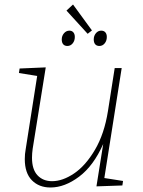

<svg xmlns="http://www.w3.org/2000/svg" viewBox="-20 -825 636 852"><path d="M443 -35 526 -22 523 -2 408 2 438 -186Q395 -89 331 -41Q267 7 204 7Q153 7 121.5 -25Q90 -57 90 -119Q90 -142 94 -163L145 -488L64 -501L67 -521L183 -526L125 -165Q122 -144 122 -125Q122 -73 146.5 -47Q171 -21 211 -21Q258 -21 309 -55.5Q360 -90 401.5 -160.5Q443 -231 459 -332L489 -523H520ZM388 -690 369 -675 275 -778 304 -805ZM254 -650Q254 -666 264 -677.5Q274 -689 288 -689Q299 -689 305.5 -681.5Q312 -674 312 -661Q312 -644 302.5 -632.5Q293 -621 279 -621Q267 -621 260.5 -628.5Q254 -636 254 -650ZM396 -650Q396 -666 405.5 -677.5Q415 -689 429 -689Q441 -689 447.5 -681.5Q454 -674 454 -661Q454 -644 444.5 -632.5Q435 -621 421 -621Q409 -621 402.5 -628.5Q396 -636 396 -650Z"/></svg>

Font: Bitter Pro ExtraLight
Style: Italic
Weight: 275
Italic angle: -9°
Designer: Sol Matas, and Bitter project Authors
Foundry: Sol Matas
Version: Version 1.010